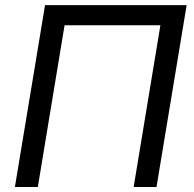

<svg xmlns="http://www.w3.org/2000/svg" viewBox="-20 -748 775 768"><path d="M726.6 -727.5 606 0H514.6L621.6 -647H238.3L131.3 0H39.6L160.2 -727.5Z"/></svg>

Font: Inter 18pt
Style: Italic
Weight: 400
Italic angle: -9.3988°
Designer: Rasmus Andersson
Foundry: rsms
Version: Version 4.001;git-66647c0bb